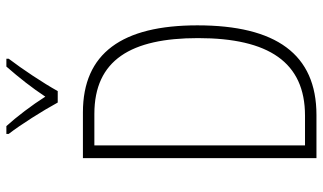

<svg xmlns="http://www.w3.org/2000/svg" viewBox="-220 -768 988 587"><g transform="rotate(-90 273.5 -474.0)"><path d="M254 -791H289C314 -836 356 -899 388 -941V-948H364C329 -908 300 -871 272 -829C246 -870 211 -916 182 -948H158V-941C186 -905 229 -837 254 -791ZM490 -364C490 -594 405 -714 224 -714H84V0H216C402 0 490 -124 490 -364ZM451 -362C451 -146 377 -35 214 -35H123V-679H219C384 -679 451 -567 451 -362Z"/></g></svg>

Font: Noto Sans Malayalam Condensed ExtraLight
Style: Regular
Weight: 200
Width: 3
Designer: Jelle Bosma - Monotype Design Team
Foundry: Monotype Imaging Inc.
Version: Version 2.104